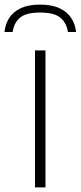

<svg xmlns="http://www.w3.org/2000/svg" viewBox="-52 -814 351 834"><path d="M100 0V-595H145.5V0ZM-32.5 -675Q-29 -710 -11.5 -736.8Q6 -763.5 39 -778.8Q72 -794 122 -794Q172.5 -794 206 -778.5Q239.5 -763 257.2 -736.2Q275 -709.5 278.5 -675H243Q237 -715 210.2 -737.2Q183.5 -759.5 122 -759.5Q61 -759.5 34.8 -737.2Q8.5 -715 3 -675Z"/></svg>

Font: Encode Sans SC SemiExpanded ExtraLight
Style: Regular
Weight: 250
Width: 6
Designer: Multiple Designers
Foundry: Impallari Type
Version: Version 3.002